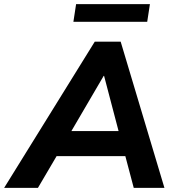

<svg xmlns="http://www.w3.org/2000/svg" viewBox="-69 -906 842 926"><path d="M-49 0 388 -705H513L724 0H576L527 -185L572 -153H166L221 -182L114 0ZM431 -540 259 -246 237 -274H541L511 -243L433 -540ZM285 -801 298 -886H654L641 -801Z"/></svg>

Font: Nunito Sans 12pt ExtraBold
Style: Italic
Weight: 800
Italic angle: -9°
Designer: Vernon Adams
Foundry: Vernon Adams
Version: Version 3.101;gftools[0.9.27]